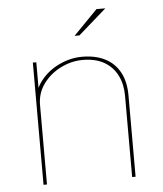

<svg xmlns="http://www.w3.org/2000/svg" viewBox="-53 -784 705 831"><g transform="rotate(-5 300.0 -369.0)"><path d="M487.5 0V-283Q487.5 -310.5 487.5 -324.8Q487.5 -339 487.5 -353.5Q487.5 -403.5 468.2 -441.8Q449 -480 411.5 -501.8Q374 -523.5 318 -523.5Q269 -523.5 222.8 -500.5Q176.5 -477.5 147 -437.2Q117.5 -397 117.5 -345L103 -350.5Q103 -407 135.2 -449Q167.5 -491 216.8 -514.2Q266 -537.5 316.5 -537.5Q374.5 -537.5 416 -516.5Q457.5 -495.5 480 -454.5Q502.5 -413.5 502.5 -353.5Q502.5 -335 502.5 -314.5Q502.5 -294 502.5 -281.5V0ZM102.5 0V-531H117.5V0ZM292.5 -630.5 397 -737.5H435.5L313.5 -630.5Z"/></g></svg>

Font: Epilogue Thin
Style: Regular
Weight: 250
Designer: Tyler Finck
Foundry: Etcetera Type Co
Version: Version 2.111